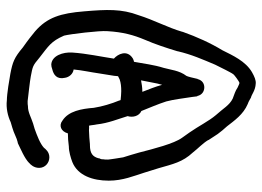

<svg xmlns="http://www.w3.org/2000/svg" viewBox="-130 -554 820 601"><g transform="rotate(90 280.5 -254.0)"><path d="M491 65V64H492C495 61 506 51 506 34C506 15 490 2 473 2C456 2 447 14 443 19C430 31 406 40 384 48L367 53C348 59 332 69 314 69H313C308 70 305 70 297 70C281 68 234 63 219 60C189 54 187 55 161 33C124 4 110 -3 92 -44C87 -64 76 -155 78 -179C81 -229 90 -261 105 -297C119 -329 131 -366 141 -399V-400C151 -443 167 -479 183 -517L199 -549C205 -560 208 -567 213 -574C215 -577 235 -592 240 -593C243 -593 248 -590 255 -587C265 -580 276 -577 289 -572C310 -562 320 -542 341 -519C359 -498 376 -464 395 -437L412 -413C430 -388 446 -326 458 -279C463 -260 468 -246 473 -229L477 -204C478 -195 480 -186 480 -182C480 -175 480 -169 479 -166V-163C479 -159 477 -157 476 -154V-152C471 -134 461 -125 435 -125H432C424 -124 398 -122 388 -122C383 -122 380 -123 374 -122C372 -129 372 -138 370 -146C366 -183 353 -213 344 -243C349 -259 344 -279 328 -286C318 -311 306 -339 298 -364C292 -386 288 -419 284 -445L282 -461H281C278 -476 266 -483 254 -483C244 -483 232 -478 228 -462L227 -461V-460C225 -450 220 -430 218 -427C201 -405 199 -377 193 -356C183 -324 180 -295 174 -263C168 -262 163 -259 163 -259C135 -241 150 -212 164 -200C158 -160 148 -115 145 -70C143 -40 155 -6 182 -4C187 -4 192 -5 197 -7C214 -11 230 -21 224 -47C222 -60 212 -72 198 -74C200 -98 207 -130 210 -152L218 -202V-203C219 -207 218 -209 219 -213L229 -218C240 -222 252 -223 266 -223C274 -223 284 -222 294 -221V-220L295 -218V-217C305 -193 314 -163 318 -137C321 -99 328 -58 358 -39C373 -27 392 -34 398 -56C410 -56 425 -57 439 -59C455 -59 475 -65 488 -70C530 -87 546 -134 546 -184C546 -228 531 -263 521 -295C518 -305 513 -320 507 -340C494 -385 488 -415 458 -447C444 -465 430 -477 419 -495V-496L400 -525C392 -536 385 -544 376 -554C358 -577 339 -605 306 -619C297 -622 292 -626 286 -629C276 -631 264 -643 242 -644C232 -645 220 -640 206 -632C172 -612 154 -572 138 -540C115 -502 96 -460 80 -415V-414C67 -369 43 -325 28 -277C8 -224 10 -178 16 -107C22 -33 35 9 79 47C90 56 106 69 129 85C161 112 175 117 211 124C227 127 275 135 294 135C319 138 344 132 363 123L380 118C398 113 412 104 426 101H428C446 92 476 80 491 65ZM242 -336 246 -351C252 -329 260 -310 268 -289H266C254 -289 243 -287 232 -285C235 -300 239 -321 242 -336Z"/></g></svg>

Font: Stray Cat
Style: ExBdCn
Weight: 800
Version: Version 1.0